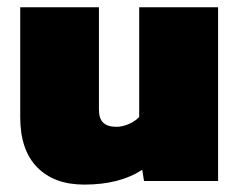

<svg xmlns="http://www.w3.org/2000/svg" viewBox="-20 -494 655 524"><path d="M210 9.8Q127.4 9.8 81.3 -37.6Q35.2 -85 35.2 -173.8V-474.1H250V-194.8Q250 -170.4 261.7 -159.2Q273.4 -147.9 297.9 -147.9Q314 -147.9 331.5 -155.5Q349.1 -163.1 359.9 -174.8V-474.1H575.2V0H373L368.2 -30.8Q307.1 9.8 210 9.8Z"/></svg>

Font: Kanit ExtraBold
Style: Regular
Weight: 800
Designer: Katatrad Team
Foundry: CadsonDemak
Version: Version 1.000;PS 001.000;hotconv 1.0.88;makeotf.lib2.5.64775